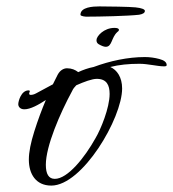

<svg xmlns="http://www.w3.org/2000/svg" viewBox="-20 -608 540 599"><path d="M249 -556C291 -556 379 -558 414 -562C426 -564 432 -568 432 -574C432 -579 422 -583 403 -585C387 -587 312 -588 290 -588C270 -588 231 -586 231 -562C231 -557 248 -556 249 -556ZM310 -462C330 -462 327 -491 346 -508C349 -510 351 -512 351 -515C351 -519 346 -521 337 -521C304 -521 281 -495 281 -483C281 -477 283 -473 288 -470C297 -465 304 -462 310 -462ZM140 -29C237 -29 361 -239 361 -332C361 -367 345 -390 324 -399C351 -406 382 -409 415 -409C442 -409 471 -401 492 -401C497 -401 500 -402 500 -405C500 -414 492 -420 477 -424C462 -428 447 -430 432 -430C379 -430 323 -418 272 -399C256 -396 239 -390 224 -383C215 -390 204 -395 189 -395C180 -395 168 -390 160 -375L145 -345C124 -334 106 -324 93 -317C86 -313 80 -312 76 -312C73 -312 71 -313 71 -316C71 -317 71 -319 72 -320C72 -321 73 -322 73 -323C73 -325 72 -326 69 -326C46 -326 37 -292 37 -283C37 -275 43 -267 56 -267C75 -267 100 -281 123 -296C110 -265 98 -233 87 -198C76 -163 70 -134 70 -110C70 -65 92 -29 140 -29ZM151 -50C132 -50 123 -65 123 -94C123 -152 167 -254 205 -324C208 -331 213 -337 218 -342C243 -353 267 -362 282 -362C313 -362 322 -342 322 -315C322 -271 294 -204 278 -177C244 -116 191 -50 151 -50Z"/></svg>

Font: Comforter
Style: Regular
Weight: 400
Designer: Robert E. Leuschke
Foundry: Robert E. Leuschke
Version: Version 1.013; ttfautohint (v1.8.3)